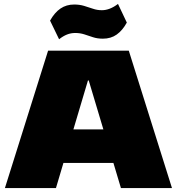

<svg xmlns="http://www.w3.org/2000/svg" viewBox="-20 -958 901 978"><path d="M225 -700H636L856 0H596L432 -548H428L265 0H5ZM254 -299H607V-128H254ZM235 -853Q258 -894 288 -914.5Q318 -935 358 -935Q385 -935 408.5 -928Q432 -921 453.5 -913.5Q475 -906 499 -906Q519 -906 539.5 -914Q560 -922 581 -938L626 -843Q604 -803 574.5 -782Q545 -761 504 -761Q476 -761 453.5 -768.5Q431 -776 409.5 -783Q388 -790 363 -790Q341 -790 321 -782Q301 -774 281 -758Z"/></svg>

Font: Pathway Extreme 28pt Black
Style: Regular
Weight: 900
Designer: Eduardo Rodriguez Tunni
Foundry: Eduardo Rodriguez Tunni
Version: Version 1.001;gftools[0.9.26]